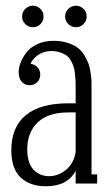

<svg xmlns="http://www.w3.org/2000/svg" viewBox="-20 -648 397 678"><path d="M122.6 -562.7Q111.3 -551.8 96.2 -551.8Q81.1 -551.8 69.6 -562.7Q58.1 -573.7 58.1 -589.8Q58.1 -606 69.6 -616.9Q81.1 -627.9 96.2 -627.9Q111.3 -627.9 122.6 -616.9Q133.8 -606 133.8 -589.8Q133.8 -573.7 122.6 -562.7ZM274.7 -562.7Q263.2 -551.8 248 -551.8Q232.9 -551.8 221.4 -562.7Q210 -573.7 210 -589.8Q210 -606 221.4 -616.9Q232.9 -627.9 248 -627.9Q263.2 -627.9 274.7 -616.9Q286.1 -606 286.1 -589.8Q286.1 -573.7 274.7 -562.7ZM303.2 -338.9V-32.2H323.2V0H247.1V-44.9Q218.3 9.8 142.1 9.8Q86.4 9.8 53.2 -21Q20 -51.8 20 -117.2Q20 -199.7 71.3 -241.5Q122.6 -283.2 221.2 -283.2H247.1V-338.9Q247.1 -354 246.8 -362.3Q246.6 -370.6 244.9 -386.2Q243.2 -401.9 240.2 -411.4Q237.3 -420.9 231 -432.9Q224.6 -444.8 215.8 -451.4Q207 -458 192.9 -462.9Q178.7 -467.8 161.1 -467.8Q135.3 -467.8 115.5 -454.6Q95.7 -441.4 87.9 -422.9Q103 -420.4 112.5 -410.2Q122.1 -399.9 122.1 -384.8Q122.1 -368.7 111.6 -357.9Q101.1 -347.2 85 -347.2Q67.4 -347.2 56.6 -359.4Q45.9 -371.6 45.9 -394Q45.9 -408.7 52.5 -426Q59.1 -443.4 72.3 -461.4Q85.4 -479.5 110.8 -491.7Q136.2 -503.9 168.9 -503.9Q196.3 -503.9 218.3 -496.8Q240.2 -489.7 254.2 -479.5Q268.1 -469.2 277.8 -452.9Q287.6 -436.5 292.5 -423.1Q297.4 -409.7 300 -390.9Q302.7 -372.1 303 -362.5Q303.2 -353 303.2 -338.9ZM152.8 -25.9Q186.5 -25.9 213.6 -48.8Q240.7 -71.8 247.1 -110.8V-251H221.2Q148.9 -251 112.5 -215.3Q76.2 -179.7 76.2 -121.1Q76.2 -71.8 98.4 -48.8Q120.6 -25.9 152.8 -25.9Z"/></svg>

Font: Margherita Light
Style: Regular
Weight: 300
Designer: James Puckett
Foundry: Dunwich Type Founders
Version: Version 1.008;hotconv 1.0.109;makeotfexe 2.5.65596